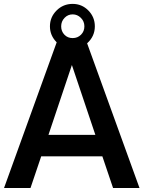

<svg xmlns="http://www.w3.org/2000/svg" viewBox="-29 -942 719 962"><path d="M537.5 0 483.8 -158.8H177.5L123.8 0H-8.8L255 -730Q221.2 -763.8 221.2 -810Q221.2 -856.2 254.4 -889.4Q287.5 -922.5 335 -922.5Q381.2 -922.5 413.8 -889.4Q446.2 -856.2 446.2 -810Q446.2 -760 407.5 -725L670 0ZM376.2 -852.5Q358.8 -870 335 -870Q311.2 -870 294.4 -852.5Q277.5 -835 277.5 -810Q277.5 -785 293.8 -768.1Q310 -751.2 335 -751.2Q360 -751.2 376.9 -768.1Q393.8 -785 393.8 -810Q393.8 -835 376.2 -852.5ZM213.8 -266.2H448.8L331.2 -616.2Z"/></svg>

Font: Now Medium
Style: Regular
Weight: 500
Designer: Alfredo Marco Pradil
Foundry: Alfredo Marco Pradil
Version: Version 1.002;PS 001.002;hotconv 1.0.88;makeotf.lib2.5.64775